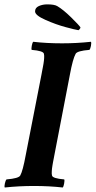

<svg xmlns="http://www.w3.org/2000/svg" viewBox="-30 -833 427 857"><path d="M320.3 -698.2Q306.6 -700.2 263.7 -711.7Q220.7 -723.1 173.6 -743.9Q126.5 -764.6 126.5 -782.2Q126.5 -798.3 143.3 -805.9Q160.2 -813.5 180.7 -813.5Q212.9 -813.5 225.6 -805.7Q252.4 -790 287.6 -755.4Q322.8 -720.7 329.1 -710.9Q329.1 -705.1 320.3 -698.2ZM247.1 -639.6Q312.5 -639.6 376 -646.5Q378.4 -642.1 376 -628.7Q373.5 -615.2 369.1 -610.4Q314.5 -606 307.6 -592.8Q294.9 -569.8 282.2 -501L212.9 -141.6Q211.9 -136.7 209.7 -124.8Q207.5 -112.8 206.5 -108.2Q205.6 -103.5 204.1 -94.2Q202.6 -85 202.1 -80.6Q201.7 -76.2 201.2 -69.6Q200.7 -63 200.9 -58.3Q201.2 -53.7 202.1 -49.8Q204.1 -36.6 256.8 -32.2Q258.8 -27.3 256.3 -13.9Q253.9 -0.5 250 3.9Q190.4 -2.9 121.1 -2.9Q54.7 -2.9 -8.8 3.9Q-11.2 -0.5 -8.3 -13.9Q-5.4 -27.3 -1 -32.2Q53.7 -36.6 60.5 -49.8Q71.8 -69.8 85 -141.6L155.3 -501Q156.2 -505.9 158.4 -517.8Q160.6 -529.8 161.6 -534.4Q162.6 -539.1 164.1 -548.3Q165.5 -557.6 166 -562Q166.5 -566.4 167 -573Q167.5 -579.6 167.2 -584.2Q167 -588.9 166 -592.8Q164.1 -606 111.3 -610.4Q109.4 -615.2 111.8 -628.7Q114.3 -642.1 118.2 -646.5Q177.7 -639.6 247.1 -639.6Z"/></svg>

Font: Amiri
Style: Bold Slanted
Weight: 700
Italic angle: 9°
Designer: Khaled Hosny
Version: Version 000.107